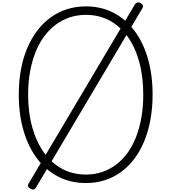

<svg xmlns="http://www.w3.org/2000/svg" viewBox="-20 -1472 1397 1564"><path d="M680 19Q556 19 455.5 -32.5Q355 -84 283 -179Q211 -274 172 -406.5Q133 -539 133 -701Q133 -810 150.5 -905Q168 -1000 202 -1080Q236 -1160 283.5 -1222.5Q331 -1285 392 -1329.5Q453 -1374 525.5 -1397Q598 -1420 680 -1420Q804 -1420 903.5 -1368.5Q1003 -1317 1074.5 -1222.5Q1146 -1128 1184.5 -995.5Q1223 -863 1223 -701Q1223 -593 1205.5 -497.5Q1188 -402 1155 -322Q1122 -242 1074.5 -179Q1027 -116 966.5 -71.5Q906 -27 834 -4Q762 19 680 19ZM680 -50Q751 -50 812.5 -71Q874 -92 926.5 -131.5Q979 -171 1019.5 -227.5Q1060 -284 1088.5 -357Q1117 -430 1132 -516.5Q1147 -603 1147 -701Q1147 -849 1114 -968.5Q1081 -1088 1019.5 -1173.5Q958 -1259 872 -1305Q786 -1351 680 -1351Q609 -1351 546.5 -1330Q484 -1309 432 -1269.5Q380 -1230 338.5 -1173.5Q297 -1117 268.5 -1044.5Q240 -972 224.5 -886Q209 -800 209 -701Q209 -554 243 -434Q277 -314 339 -228Q401 -142 487.5 -96Q574 -50 680 -50ZM273 56Q267 66 256.5 70.5Q246 75 228 65Q198 49 212 25L1080 -1438Q1087 -1448 1099 -1451.5Q1111 -1455 1126 -1446Q1139 -1440 1143.5 -1429Q1148 -1418 1140 -1405Z"/></svg>

Font: Playwrite BE WAL Light
Style: Regular
Weight: 300
Version: Version 1.002